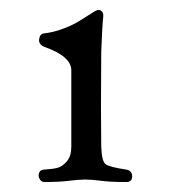

<svg xmlns="http://www.w3.org/2000/svg" viewBox="-20 -804 340 385"><path d="M171 -782Q179 -786 183.5 -782Q188 -778 187 -770Q185 -754 183 -700Q182 -576 183 -510Q184 -481 191.5 -475Q199 -469 233 -464Q245 -462 245 -450.5Q245 -439 233 -439Q201 -439 182.5 -441.5Q164 -444 151 -444Q138 -444 118.5 -441.5Q99 -439 69 -439Q63 -439 59.5 -445Q56 -451 58.5 -457.5Q61 -464 69 -464Q86 -465 95.5 -467.5Q105 -470 114 -480.5Q123 -491 123 -510V-663Q123 -691 69 -710Q57 -715 58.5 -725.5Q60 -736 68 -737Q86 -739 104 -745.5Q122 -752 134 -759Q146 -766 157.5 -773.5Q169 -781 171 -782Z"/></svg>

Font: EB Garamond 12 All SC
Style: AllSC
Weight: 400
Version: Version 0.016 ; ttfautohint (v0.97) -l 8 -r 50 -G 200 -x 0 -